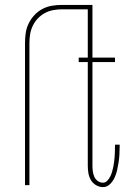

<svg xmlns="http://www.w3.org/2000/svg" viewBox="-20 -755 540 783"><path d="M82 0V-580Q82 -601 85 -621Q88 -641 97 -659.5Q106 -678 120.5 -693.5Q135 -709 153 -718.5Q171 -728 191.5 -731.5Q212 -735 232 -735H348V-717H232Q214 -717 196 -713.5Q178 -710 162.5 -701.5Q147 -693 134.5 -680Q122 -667 114 -650.5Q106 -634 103 -616Q100 -598 100 -580V0ZM400 8Q385 8 371.5 0Q358 -8 350.5 -21Q343 -34 340.5 -49Q338 -64 338 -79V-502H301V-520H338V-735H357V-520H449V-502H357V-79Q357 -68 358.5 -56.5Q360 -45 364.5 -34.5Q369 -24 378.5 -17Q388 -10 400 -10Q410 -10 417.5 -18Q425 -26 429.5 -35Q434 -44 437 -54Q440 -64 442 -74.5Q444 -85 445.5 -95.5Q447 -106 447.5 -116Q448 -126 448.5 -136.5Q449 -147 449 -158V-165H468V-157Q468 -141 467 -124.5Q466 -108 463.5 -92Q461 -76 457.5 -60.5Q454 -45 447 -30Q440 -15 428 -3.5Q416 8 400 8Z"/></svg>

Font: Iosevka Term Curly Thin
Style: Regular
Weight: 100
Designer: Belleve Invis
Foundry: Belleve Invis
Version: Version 32.3.0